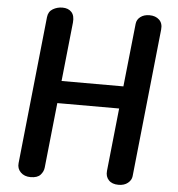

<svg xmlns="http://www.w3.org/2000/svg" viewBox="-64 -1064 1041 1123"><g transform="rotate(5 457.0 -502.0)"><path d="M157 0Q120.5 0 98.8 -21.8Q77 -43.5 80.5 -75.5L171.5 -940.5Q175 -973.5 200.8 -988.8Q226.5 -1004 257.5 -1004Q291.5 -1004 310.5 -983.5Q329.5 -963 325.5 -922L289 -576H652L691.5 -947Q694 -972 715 -988Q736 -1004 768 -1004Q804 -1004 825.5 -983.5Q847 -963 843 -926L751.5 -57Q749 -34 728 -17Q707 0 673.5 0Q635.5 0 615.8 -21Q596 -42 599.5 -75.5L638.5 -445H275.5L235 -62.5Q232.5 -39 214.8 -19.5Q197 0 157 0Z"/></g></svg>

Font: Edu SA Hand Cursive
Style: Regular
Weight: 400
Designer: Tina and Corey Anderson, Eben Sorkin, Mirko Velimirovic
Foundry: Google for Education
Version: Version 2.000